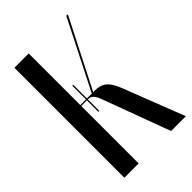

<svg xmlns="http://www.w3.org/2000/svg" viewBox="-211 -781 863 863"><g transform="rotate(-45 221.0 -349.5)"><path d="M442 0 329 -291C304 -357 275 -371 234 -371H224L391 -699H381L215 -371H184V-458H178V-371H142V-699H51V0H142V-365H178V-292H184V-365H187C206 -364 218 -353 231 -316L348 0Z"/></g></svg>

Font: Moniqa SemBd Display
Style: Regular
Weight: 600
Designer: Rajesh Rajput
Foundry: Rajesh Rajput
Version: Version 1.000